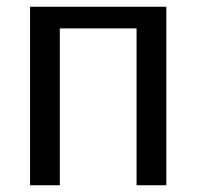

<svg xmlns="http://www.w3.org/2000/svg" viewBox="-20 -548 582 568"><path d="M472 -528V0H384V-464H157V0H69V-528Z"/></svg>

Font: Libra Sans
Style: Regular
Weight: 400
Foundry: Context Ltd
Version: Version 1.000; ttfautohint (v1.3)